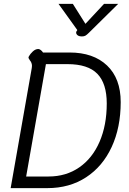

<svg xmlns="http://www.w3.org/2000/svg" viewBox="-20 -971 665 991"><path d="M144 -620Q145 -624 145 -631Q145 -647 134 -660Q129 -667 127.5 -671Q126 -675 129 -680Q136 -693 149.5 -705.5Q163 -718 178 -718Q183 -718 190 -713Q197 -708 202 -700H339Q462 -700 532.5 -633Q603 -566 603 -444Q603 -313 556.5 -212.5Q510 -112 424.5 -56Q339 0 224 0H35ZM231 -60Q321 -60 389 -107Q457 -154 494 -239.5Q531 -325 531 -437Q531 -540 482.5 -590Q434 -640 328 -640H217L115 -60ZM373 -803Q373 -808 376 -811L379 -816L282 -951H356L421 -848L517 -951H590L439 -802Q428 -791 421 -787Q414 -783 403 -783Q388 -783 380.5 -789Q373 -795 373 -803Z"/></svg>

Font: Niramit Light
Style: Italic
Weight: 300
Italic angle: -10°
Designer: Katatrad Aksorn Co.,Ltd.
Foundry: Cadson Demak Co.,Ltd.
Version: Version 1.000; ttfautohint (v1.6)